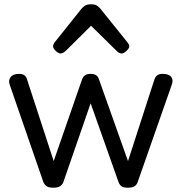

<svg xmlns="http://www.w3.org/2000/svg" viewBox="-20 -859 846 894"><path d="M229 15Q207 15 197 8Q187 1 182 -11L25 -465Q18 -485 29.5 -500Q41 -515 69 -515Q84 -515 93 -509Q102 -503 106 -489L230 -109L362 -489Q367 -503 376.5 -509Q386 -515 402 -515Q417 -515 427 -509Q437 -503 441 -489L576 -109L699 -489Q704 -503 713 -509Q722 -515 737 -515Q766 -515 777 -501Q788 -487 780 -465L621 -11Q617 1 607 8Q597 15 575 15Q553 15 544.5 7.5Q536 0 532 -11L402 -378L275 -11Q271 0 260.5 7.5Q250 15 229 15ZM262 -610Q252 -610 239.5 -622Q227 -634 227 -644Q227 -647 228 -650Q229 -653 233 -660L360 -819Q366 -826 375.5 -832.5Q385 -839 404 -839Q423 -839 432 -832.5Q441 -826 447 -819L575 -660Q580 -653 581 -650Q582 -647 582 -644Q582 -634 569 -622Q556 -610 547 -610Q540 -610 534 -613.5Q528 -617 522 -623L404 -739L287 -623Q280 -617 274 -613.5Q268 -610 262 -610Z"/></svg>

Font: Playwrite IT Trad
Style: Regular
Weight: 400
Designer: Veronika Burian, José Scaglione
Foundry: TypeTogether
Version: Version 1.002